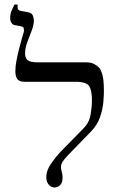

<svg xmlns="http://www.w3.org/2000/svg" viewBox="-20 -820 525 850"><path d="M222 10Q207 10 196 -2.5Q185 -15 185 -35Q185 -66 207 -97Q229 -128 248 -148L349 -251Q375 -277 381 -312Q387 -347 387 -376Q387 -419 375 -438.5Q363 -458 313 -458H88Q66 -458 57 -469.5Q48 -481 48 -505Q48 -526 53 -552Q58 -578 64.5 -604Q71 -630 77 -650Q83 -670 85 -677Q87 -685 85.5 -693.5Q84 -702 71 -704L44 -709Q36 -711 30.5 -719Q25 -727 25 -740Q25 -760 33.5 -778Q42 -796 44 -800H58V-786Q58 -775 71 -772L103 -766Q120 -763 125 -752Q130 -741 130 -730Q130 -710 120.5 -685Q111 -660 101 -634Q91 -608 91 -583Q91 -562 103 -553Q115 -544 147 -544H361Q384 -544 398 -536Q412 -528 419 -520Q426 -513 433 -490.5Q440 -468 440 -414Q440 -400 437.5 -368.5Q435 -337 423 -302Q411 -267 384 -239L281 -133Q264 -115 257 -104Q250 -93 250 -80Q250 -69 253.5 -59Q257 -49 257 -34Q257 -11 246 -0.5Q235 10 222 10Z"/></svg>

Font: Frank Ruhl Libre Light
Style: Regular
Weight: 300
Designer: Yanek Iontef
Foundry: Fontef
Version: Version 6.003;gftools[0.9.30]